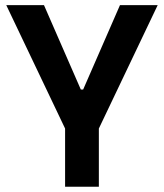

<svg xmlns="http://www.w3.org/2000/svg" viewBox="-20 -713 626 733"><path d="M235.8 -207 3.9 -693.4H147.9L288.6 -371.1H297.4L438 -693.4H582L350.1 -207ZM228.5 0V-341.8H357.4V0Z"/></svg>

Font: Cascadia Mono
Style: Regular
Weight: 400
Monospace: yes
Designer: Aaron Bell
Foundry: Saja Typeworks
Version: Version 2404.023